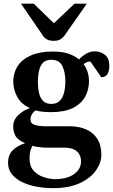

<svg xmlns="http://www.w3.org/2000/svg" viewBox="-20 -770 603 1024"><path d="M262.7 233.4Q216.3 233.4 173.6 225.3Q130.9 217.3 96.9 200.7Q63 184.1 43 158.4Q22.9 132.8 22.9 98.1Q22.9 56.2 48.1 31.2Q73.2 6.3 114.3 -6.3Q73.7 -23.4 62 -46.4Q50.3 -69.3 50.3 -95.2Q50.3 -130.4 78.1 -156.7Q106 -183.1 140.1 -193.4Q91.8 -215.3 71.3 -254.4Q50.8 -293.5 50.8 -335Q50.8 -381.3 74.2 -417.5Q97.7 -453.6 144.8 -474.4Q191.9 -495.1 261.2 -495.1Q312 -495.1 344.7 -483.9Q377.4 -472.7 401.9 -453.1Q417 -470.2 439 -483.2Q460.9 -496.1 485.8 -496.1Q516.6 -496.1 539.8 -477.5Q563 -459 563 -418.9Q563 -389.2 552 -373.5Q541 -357.9 520 -357.9L462.4 -441.9Q450.7 -441.4 442.4 -438.2Q434.1 -435.1 425.8 -427.7Q454.6 -388.7 454.6 -335.9Q454.6 -290.5 433.3 -252.9Q412.1 -215.3 367.4 -193.6Q322.8 -171.9 252 -171.9Q227.1 -171.9 207 -174.1Q187 -176.3 170.4 -181.2Q157.2 -172.9 149.9 -159.9Q142.6 -147 142.6 -132.8Q142.6 -111.3 164.6 -104Q186.5 -96.7 220.2 -96.7H348.1Q399.9 -96.7 438.7 -80.1Q477.5 -63.5 499 -29.5Q520.5 4.4 520.5 56.2Q520.5 97.7 492.2 138.4Q463.9 179.2 406.7 206.3Q349.6 233.4 262.7 233.4ZM275.9 185.5Q302.2 185.5 326.9 179.7Q351.6 173.8 370.6 161.6Q389.6 149.4 400.9 131.6Q412.1 113.8 412.1 90.3Q412.1 69.8 403.3 53.5Q394.5 37.1 375 27.3Q355.5 17.6 324.2 17.6H232.4Q221.2 17.6 205.3 16.4Q189.5 15.1 174.8 12.7Q160.2 10.3 152.8 7.3Q147 19 142.3 33.9Q137.7 48.8 137.7 76.7Q137.7 116.7 159.7 140.6Q181.6 164.6 213.9 175Q246.1 185.5 275.9 185.5ZM253.9 -215.8Q282.7 -215.8 299.1 -232.7Q315.4 -249.5 322 -277.1Q328.6 -304.7 328.6 -336.4Q328.6 -383.8 312.7 -417.5Q296.9 -451.2 253.4 -451.2Q224.6 -451.2 209.2 -435.1Q193.8 -418.9 188 -392.3Q182.1 -365.7 182.1 -333.5Q182.1 -302.2 188 -275.1Q193.8 -248 209.5 -231.9Q225.1 -215.8 253.9 -215.8ZM267.1 -552.2Q244.6 -552.2 231.4 -559.3Q218.3 -566.4 210.9 -577.1L91.8 -750.5H159.7L267.6 -646L377.4 -750.5H442.9L321.8 -577.1Q314 -568.8 302.2 -560.5Q290.5 -552.2 267.1 -552.2Z"/></svg>

Font: Gelasio SemiBold
Style: Regular
Weight: 600
Designer: Eben Sorkin
Foundry: Eben Sorkin
Version: Version 1.008